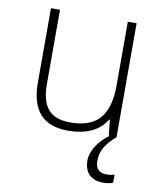

<svg xmlns="http://www.w3.org/2000/svg" viewBox="-84 -597 736 881"><g transform="rotate(10 284.5 -156.5)"><path d="M465 177C430 177 413 159 413 122C413 75 435 41 482 0H481V-530H440V-235C440 -90 382 -29 259 -29C167 -29 124 -76 124 -184V-530H82V-184C82 -54 139 10 256 10C341 10 400 -18 434 -73H437L445 0H449C400 36 368 83 368 129C368 186 401 217 455 217C475 217 491 214 502 209V171C493 175 480 177 465 177Z"/></g></svg>

Font: Kathrein 35 Thin
Style: Regular
Weight: 250
Designer: Lazydogs Typefoundry, based on Open Sans by Ascender Corporation
Foundry: Lazydogs Typefoundry
Version: Version 1.003;PS 001.003;hotconv 1.0.88;makeotf.lib2.5.64775